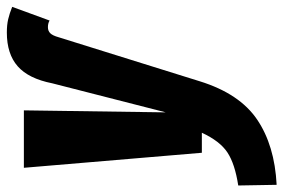

<svg xmlns="http://www.w3.org/2000/svg" viewBox="-182 -468 848 575"><g transform="rotate(-90 242.5 -180.0)"><path d="M-25 109Q40 99 74 76.5Q108 54 133 0H73L28 -533H200L194 -108L281 -448Q295 -519 332 -551.5Q369 -584 433 -584Q456 -584 473 -580Q490 -576 510 -568L469 -456Q461 -461 449 -461Q438 -461 431 -454Q424 -447 419 -429L287 -6Q250 113 172.5 165.5Q95 218 -23 224Z"/></g></svg>

Font: Fira Sans Extra Condensed ExtraBold
Style: Italic
Weight: 800
Width: 3
Italic angle: -8°
Designer: Carrois Corporate & Edenspiekermann AG
Foundry: Carrois Corporate GbR & Edenspiekermann AG
Version: Version 4.203